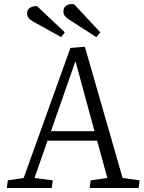

<svg xmlns="http://www.w3.org/2000/svg" viewBox="-20 -937 719 957"><path d="M403 -704 591 -50 676 -38 671 0H427L432 -38L515 -50L464 -236H217L152 -50L243 -38L238 0H14L19 -38L98 -50L331 -698ZM234 -283H451L357 -629H355ZM325 -839Q311 -848 303.5 -857Q296 -866 296 -880Q296 -900 311 -909.5Q326 -919 349 -916L480 -776L460 -752ZM146 -829Q130 -838 122.5 -848Q115 -858 115 -871Q115 -888 127.5 -897Q140 -906 164 -907L303 -776L285 -752Z"/></svg>

Font: Literata Light
Style: Italic
Weight: 300
Italic angle: -2°
Designer: Latin by Veronika Burian and Jose Scaglione. Greek by Irene Vlachou. Cyrillic by Vera Evstafieva
Foundry: TypeTogether
Version: Version 3.103;gftools[0.9.29]